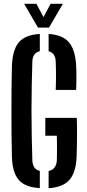

<svg xmlns="http://www.w3.org/2000/svg" viewBox="-20 -987 461 1015"><path d="M190.5 7.5Q112.5 3 79 -36Q45.5 -75 43 -158Q41.5 -213 41 -274.2Q40.5 -335.5 40.5 -398.2Q40.5 -461 41 -521.8Q41.5 -582.5 43 -637Q46 -724 79.8 -763.5Q113.5 -803 190.5 -807.5V-716.5Q171.5 -712 161.8 -698.5Q152 -685 151 -662Q149 -599.5 147.8 -533.5Q146.5 -467.5 146.5 -400.5Q146.5 -333.5 147.8 -267.5Q149 -201.5 151 -139Q152 -116 161.5 -102Q171 -88 190.5 -83.5ZM237 8V-83Q257.5 -87.5 268.2 -101.5Q279 -115.5 280.5 -139Q281 -158 281.2 -181.2Q281.5 -204.5 281.2 -227.2Q281 -250 280.5 -269.5H219.5V-364H386Q387.5 -322 387.2 -269Q387 -216 385 -158Q381.5 -75 347 -36Q312.5 3 237 8ZM274.5 -511.5Q276 -545.5 276 -586.8Q276 -628 274.5 -662Q273.5 -684.5 264.2 -698Q255 -711.5 237 -716V-807.5Q310 -803 343.8 -764Q377.5 -725 382.5 -643Q384 -612 384 -577.2Q384 -542.5 382.5 -511.5ZM181 -841 107.5 -967H172.5L210 -896.5L247.5 -967H312.5L239 -841Z"/></svg>

Font: Big Shoulders Stencil Display Thin
Style: Bold
Weight: 700
Version: Version 2.001